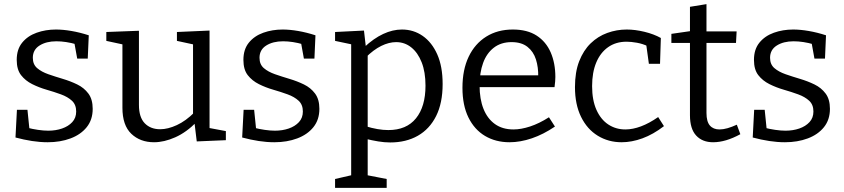

<svg xmlns="http://www.w3.org/2000/svg" viewBox="-20 -680 4089 930"><path d="M139 -400Q139 -368 160 -350Q181 -332 214 -320.5Q247 -309 284 -298Q321 -287 354 -271Q387 -255 408 -227Q429 -199 429 -153Q429 -100 400 -64Q371 -28 321.5 -9.5Q272 9 211 9Q174 9 135 3Q96 -3 55 -14L62 -148H113L123 -50L114 -61Q137 -55 164 -51Q191 -47 214 -47Q250 -47 280.5 -57.5Q311 -68 330 -88.5Q349 -109 349 -140Q349 -173 328.5 -192Q308 -211 275 -223Q242 -235 205.5 -245.5Q169 -256 136 -272.5Q103 -289 82 -316Q61 -343 61 -390Q61 -441 87.5 -473.5Q114 -506 157.5 -521.5Q201 -537 251 -537Q285 -537 326 -530Q367 -523 410 -509L405 -396H354L339 -479L351 -465Q299 -480 253 -480Q204 -480 171.5 -459.5Q139 -439 139 -400Z M726 9Q659 9 616 -32Q573 -73 573 -158V-477L583 -463L495 -482V-525L653 -531V-172Q653 -112 681 -83Q709 -54 756 -54Q793 -54 836.5 -74Q880 -94 922 -136L915 -118V-479L925 -463L837 -482V-525L995 -532V-49L983 -62L1074 -45V-1L933 5L921 -94L933 -90Q883 -39 829 -15Q775 9 726 9Z M1237 -400Q1237 -368 1258 -350Q1279 -332 1312 -320.5Q1345 -309 1382 -298Q1419 -287 1452 -271Q1485 -255 1506 -227Q1527 -199 1527 -153Q1527 -100 1498 -64Q1469 -28 1419.5 -9.5Q1370 9 1309 9Q1272 9 1233 3Q1194 -3 1153 -14L1160 -148H1211L1221 -50L1212 -61Q1235 -55 1262 -51Q1289 -47 1312 -47Q1348 -47 1378.5 -57.5Q1409 -68 1428 -88.5Q1447 -109 1447 -140Q1447 -173 1426.5 -192Q1406 -211 1373 -223Q1340 -235 1303.5 -245.5Q1267 -256 1234 -272.5Q1201 -289 1180 -316Q1159 -343 1159 -390Q1159 -441 1185.5 -473.5Q1212 -506 1255.5 -521.5Q1299 -537 1349 -537Q1383 -537 1424 -530Q1465 -523 1508 -509L1503 -396H1452L1437 -479L1449 -465Q1397 -480 1351 -480Q1302 -480 1269.5 -459.5Q1237 -439 1237 -400Z M1603 230V187L1694 166L1681 181V-476L1693 -463L1603 -482V-525L1743 -532L1753 -445L1744 -451Q1790 -494 1836 -515.5Q1882 -537 1927 -537Q1983 -537 2027.5 -506Q2072 -475 2098 -416.5Q2124 -358 2124 -273Q2124 -181 2092.5 -118Q2061 -55 2004 -22.5Q1947 10 1870 10Q1842 10 1812 5Q1782 0 1749 -8L1761 -19V181L1750 167L1853 187V230ZM1861 -50Q1949 -50 1995 -107Q2041 -164 2041 -265Q2041 -331 2022.5 -378Q2004 -425 1972 -450.5Q1940 -476 1899 -476Q1864 -476 1826.5 -457.5Q1789 -439 1751 -401L1761 -426V-51L1750 -69Q1811 -50 1861 -50Z M2448 9Q2381 9 2329.5 -21.5Q2278 -52 2249 -111Q2220 -170 2220 -255Q2220 -342 2250 -405Q2280 -468 2335 -502.5Q2390 -537 2464 -537Q2534 -537 2579.5 -507.5Q2625 -478 2647.5 -426Q2670 -374 2670 -307Q2670 -296 2669 -285Q2668 -274 2666 -258H2281V-315H2596L2587 -309Q2588 -354 2576 -392Q2564 -430 2535 -453Q2506 -476 2458 -476Q2407 -476 2372 -449Q2337 -422 2320 -375Q2303 -328 2303 -266Q2303 -200 2322 -152.5Q2341 -105 2377.5 -79Q2414 -53 2467 -53Q2504 -53 2548 -67.5Q2592 -82 2639 -112L2668 -67Q2612 -29 2556 -10Q2500 9 2448 9Z M2991 9Q2927 9 2875.5 -22.5Q2824 -54 2794.5 -114Q2765 -174 2765 -258Q2765 -331 2785.5 -383.5Q2806 -436 2841 -470Q2876 -504 2921.5 -520.5Q2967 -537 3016 -537Q3056 -537 3101.5 -526Q3147 -515 3181 -496L3177 -371H3123L3110 -465L3118 -456Q3093 -468 3065 -473Q3037 -478 3015 -478Q2963 -478 2925.5 -451.5Q2888 -425 2868 -377Q2848 -329 2848 -263Q2848 -195 2869 -148Q2890 -101 2926.5 -77Q2963 -53 3009 -53Q3045 -53 3085 -68Q3125 -83 3168 -113L3196 -69Q3144 -29 3092 -10Q3040 9 2991 9Z M3434 9Q3382 9 3352 -23.5Q3322 -56 3322 -122V-485L3335 -472H3232V-516L3336 -531L3322 -515V-647L3402 -660V-515L3391 -528H3548L3545 -472H3391L3402 -485V-133Q3402 -91 3418.5 -72Q3435 -53 3465 -53Q3483 -53 3504 -59Q3525 -65 3549 -76L3566 -30Q3495 9 3434 9Z M3710 -400Q3710 -368 3731 -350Q3752 -332 3785 -320.5Q3818 -309 3855 -298Q3892 -287 3925 -271Q3958 -255 3979 -227Q4000 -199 4000 -153Q4000 -100 3971 -64Q3942 -28 3892.5 -9.5Q3843 9 3782 9Q3745 9 3706 3Q3667 -3 3626 -14L3633 -148H3684L3694 -50L3685 -61Q3708 -55 3735 -51Q3762 -47 3785 -47Q3821 -47 3851.5 -57.5Q3882 -68 3901 -88.5Q3920 -109 3920 -140Q3920 -173 3899.5 -192Q3879 -211 3846 -223Q3813 -235 3776.5 -245.5Q3740 -256 3707 -272.5Q3674 -289 3653 -316Q3632 -343 3632 -390Q3632 -441 3658.5 -473.5Q3685 -506 3728.5 -521.5Q3772 -537 3822 -537Q3856 -537 3897 -530Q3938 -523 3981 -509L3976 -396H3925L3910 -479L3922 -465Q3870 -480 3824 -480Q3775 -480 3742.5 -459.5Q3710 -439 3710 -400Z"/></svg>

Font: Bitter Thin
Style: Regular
Weight: 400
Version: Version 3.021